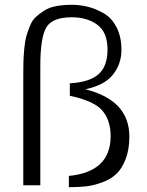

<svg xmlns="http://www.w3.org/2000/svg" viewBox="-20 -772 612 800"><path d="M441 -205Q441 -269 407.5 -310Q374 -351 271 -373V-425Q351 -429 389.5 -462Q428 -495 428 -565Q428 -637 386 -668.5Q344 -700 279 -700Q197 -700 172.5 -657Q148 -614 148 -498V0H77V-450Q77 -488 77.5 -511.5Q78 -535 81 -567.5Q84 -600 89.5 -620Q95 -640 104.5 -663.5Q114 -687 129 -701Q144 -715 164.5 -728Q185 -741 214 -746.5Q243 -752 279 -752Q313 -752 345.5 -744Q378 -736 411.5 -717Q445 -698 465.5 -658.5Q486 -619 486 -564Q486 -506 451 -461.5Q416 -417 336 -400Q519 -354 519 -203Q519 -149 503.5 -109Q488 -69 464.5 -47Q441 -25 405.5 -12Q370 1 338.5 4.5Q307 8 267 8V-39Q441 -56 441 -205Z"/></svg>

Font: Afta sans
Style: Regular
Weight: 400
Designer: par.qink
Foundry: Oriol Esparraguera Font
Version: Version 1.000